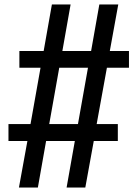

<svg xmlns="http://www.w3.org/2000/svg" viewBox="-20 -771 616 862"><path d="M65 71H150L187 -138H316L279 71H363L401 -138H509V-214H414L460 -467H559V-542H473L511 -751H426L389 -542H260L297 -751H213L176 -542H67V-467H162L117 -214H18V-138H103ZM201 -214 246 -467H375L330 -214Z"/></svg>

Font: Iosevka SS01 Extended
Style: Regular
Weight: 400
Width: 7
Monospace: yes
Designer: Belleve Invis
Foundry: Belleve Invis
Version: Version 3.4.7; ttfautohint (v1.8.3)